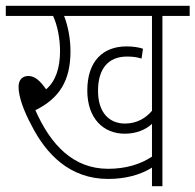

<svg xmlns="http://www.w3.org/2000/svg" viewBox="-20 -642 674 662"><path d="M540 -587H634V-622H0V-587H163C178 -555 187 -509 187 -466C187 -408 172 -362 139 -334C118 -364 100 -380 78 -380C57 -380 44 -367 44 -342C44 -309 62 -259 88 -211C139 -110 221 -25 353 -25C412 -25 464 -39 504 -64V0H540ZM411 -216C358 -216 318 -252 318 -329C318 -406 354 -447 418 -447C437 -447 453 -445 468 -440L473 -474C458 -479 439 -482 416 -482C336 -482 281 -432 281 -330C281 -233 337 -181 410 -181C450 -181 483 -195 504 -215V-102C464 -75 412 -60 353 -60C233 -60 155 -142 102 -262C185 -303 223 -364 223 -465C223 -510 214 -554 201 -587H504V-260C483 -235 452 -216 411 -216Z"/></svg>

Font: Noto Sans Devanagari Condensed ExtraLight
Style: Regular
Weight: 200
Width: 3
Designer: Jelle Bosma - Monotype Design Team
Foundry: Monotype Imaging Inc.
Version: Version 2.004